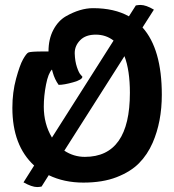

<svg xmlns="http://www.w3.org/2000/svg" viewBox="-20 -708 704 776"><path d="M75 29 118 -39Q30 -120 30 -272Q30 -335 45 -390Q60 -445 73 -468Q86 -491 94 -495.5Q102 -500 157 -500H176Q176 -550 195.5 -587Q215 -624 246 -642Q304 -675 356 -675Q442 -675 501 -642L529 -686Q539 -688 548 -688Q570 -688 602 -669L556 -597Q634 -510 634 -325Q634 -216 597 -131Q576 -83 542 -48.5Q508 -14 451.5 8Q395 30 317 30Q239 30 177 0L148 46Q138 48 130 48Q109 48 75 29ZM505 -333Q505 -424 483 -481L240 -99Q278 -74 323 -74Q505 -74 505 -333ZM157 -277Q157 -207 190 -152L439 -544Q408 -568 367 -568Q326 -568 304 -545.5Q282 -523 282 -494V-492Q283 -460 291 -436.5Q299 -413 306 -406L313 -398Q313 -386 276 -375.5Q239 -365 217 -365Q201 -387 193 -416L190 -427Q175 -412 166 -366Q157 -320 157 -277Z"/></svg>

Font: Bubblegum Sans
Style: Regular
Weight: 400
Designer: Angel Koziupa and Alejandro Paul
Foundry: Angel Koziupa and Alejandro Paul
Version: Version 1.001